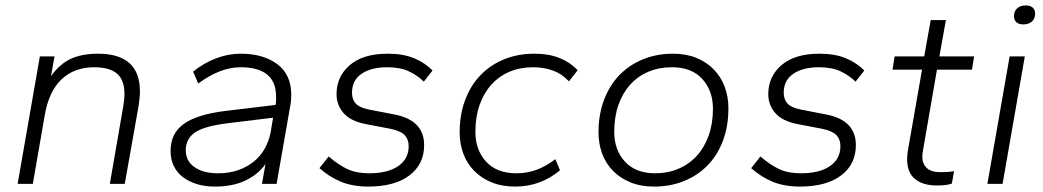

<svg xmlns="http://www.w3.org/2000/svg" viewBox="-20 -678 3846 708"><path d="M385 0 434 -283Q436 -295 437.5 -307.5Q439 -320 439 -331Q439 -383 411.5 -406.5Q384 -430 327 -430Q254 -430 207 -385.5Q160 -341 145 -253L101 0H45L127 -470H181L168 -397Q200 -442 241 -461Q282 -480 341 -480Q496 -480 496 -341Q496 -328 494.5 -314.5Q493 -301 491 -287L440 0Z M772 10Q736 10 706.5 1Q677 -8 655 -24.5Q633 -41 621 -65.5Q609 -90 609 -121Q609 -186 657.5 -221Q706 -256 812 -269L996 -291Q998 -299 998 -306.5Q998 -314 998 -322Q998 -430 867 -430Q792 -430 711 -370L692 -414Q732 -446 777 -463Q822 -480 867 -480Q951 -480 1002.5 -441.5Q1054 -403 1054 -328Q1054 -318 1053 -306.5Q1052 -295 1050 -286L1000 0H946L959 -73Q932 -35 885.5 -12.5Q839 10 772 10ZM784 -39Q826 -39 859.5 -51Q893 -63 917.5 -83.5Q942 -104 957 -131.5Q972 -159 978 -190L987 -244L815 -223Q730 -212 697.5 -188.5Q665 -165 665 -124Q665 -84 697.5 -61.5Q730 -39 784 -39Z M1338 10Q1281 10 1238 -7.5Q1195 -25 1158 -58L1192 -101Q1228 -70 1261 -54.5Q1294 -39 1341 -39Q1410 -39 1448.5 -65.5Q1487 -92 1487 -139Q1487 -164 1472.5 -179.5Q1458 -195 1420 -203L1326 -221Q1272 -232 1246.5 -261.5Q1221 -291 1221 -331Q1221 -396 1270 -438Q1319 -480 1410 -480Q1467 -480 1507.5 -463Q1548 -446 1575 -418L1543 -377Q1518 -401 1486.5 -415.5Q1455 -430 1408 -430Q1349 -430 1313.5 -406Q1278 -382 1278 -336Q1278 -311 1292 -296Q1306 -281 1341 -274L1434 -256Q1544 -235 1544 -143Q1544 -72 1489.5 -31Q1435 10 1338 10Z M1880 10Q1831 10 1793 -5.5Q1755 -21 1728.5 -48Q1702 -75 1688.5 -111.5Q1675 -148 1675 -190Q1675 -256 1695.5 -310Q1716 -364 1752.5 -401.5Q1789 -439 1839.5 -459.5Q1890 -480 1950 -480Q2004 -480 2043.5 -464Q2083 -448 2110 -419L2078 -378Q2052 -406 2018.5 -418Q1985 -430 1946 -430Q1898 -430 1859 -413.5Q1820 -397 1792 -366Q1764 -335 1748.5 -291Q1733 -247 1733 -192Q1733 -125 1772.5 -82Q1812 -39 1884 -39Q1923 -39 1957.5 -51.5Q1992 -64 2028 -91L2045 -50Q1973 10 1880 10Z M2392 10Q2343 10 2305 -5.5Q2267 -21 2240.5 -48Q2214 -75 2200.5 -111.5Q2187 -148 2187 -190Q2187 -256 2207.5 -310Q2228 -364 2264.5 -401.5Q2301 -439 2351.5 -459.5Q2402 -480 2462 -480Q2510 -480 2548 -464.5Q2586 -449 2612.5 -421.5Q2639 -394 2652.5 -357.5Q2666 -321 2666 -279Q2666 -213 2646 -159.5Q2626 -106 2589.5 -68.5Q2553 -31 2502.5 -10.5Q2452 10 2392 10ZM2396 -39Q2443 -39 2482.5 -56Q2522 -73 2550 -104Q2578 -135 2593.5 -179Q2609 -223 2609 -277Q2609 -344 2569.5 -387Q2530 -430 2458 -430Q2410 -430 2371 -413.5Q2332 -397 2304 -366Q2276 -335 2260.5 -291Q2245 -247 2245 -192Q2245 -125 2284.5 -82Q2324 -39 2396 -39Z M2930 10Q2873 10 2830 -7.5Q2787 -25 2750 -58L2784 -101Q2820 -70 2853 -54.5Q2886 -39 2933 -39Q3002 -39 3040.5 -65.5Q3079 -92 3079 -139Q3079 -164 3064.5 -179.5Q3050 -195 3012 -203L2918 -221Q2864 -232 2838.5 -261.5Q2813 -291 2813 -331Q2813 -396 2862 -438Q2911 -480 3002 -480Q3059 -480 3099.5 -463Q3140 -446 3167 -418L3135 -377Q3110 -401 3078.5 -415.5Q3047 -430 3000 -430Q2941 -430 2905.5 -406Q2870 -382 2870 -336Q2870 -311 2884 -296Q2898 -281 2933 -274L3026 -256Q3136 -235 3136 -143Q3136 -72 3081.5 -31Q3027 10 2930 10Z M3435 6Q3383 6 3354 -18Q3325 -42 3325 -91Q3325 -106 3328 -124L3380 -421H3271L3279 -470H3388L3412 -604H3468L3444 -470H3572L3564 -421H3435L3384 -126Q3381 -112 3381 -100Q3381 -74 3397.5 -58.5Q3414 -43 3448 -43Q3461 -43 3475.5 -44Q3490 -45 3498 -47L3490 -1Q3479 3 3464 4.5Q3449 6 3435 6Z M3621 0 3703 -470H3759L3677 0ZM3753 -588Q3737 -588 3728 -596Q3719 -604 3719 -618Q3719 -637 3731 -647.5Q3743 -658 3762 -658Q3779 -658 3788 -650Q3797 -642 3797 -628Q3797 -609 3785 -598.5Q3773 -588 3753 -588Z"/></svg>

Font: Celebes Light
Style: Italic
Weight: 300
Italic angle: -10°
Designer: Anugrah Pasau
Foundry: Lafontype
Version: Version 1.000; ttfautohint (v1.8.4)